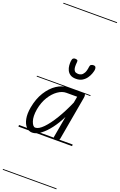

<svg xmlns="http://www.w3.org/2000/svg" viewBox="-298 -1297 1119 1792"><g transform="rotate(20 261.5 -401.0)"><path d="M133.5 9Q99.5 9 74.2 -17.2Q49 -43.5 39.2 -92.2Q29.5 -141 41.5 -208Q58 -298.5 99 -364Q140 -429.5 193.8 -465Q247.5 -500.5 302 -500.5H462.5Q475 -500.5 477.5 -489.2Q480 -478 476.5 -458.5L400.5 -28Q399.5 -23 393.8 -11.5Q388 0 364 0Q345 0 341.8 -9Q338.5 -18 340 -25.5L377 -235Q343.5 -166 301.5 -110.8Q259.5 -55.5 216 -23.2Q172.5 9 133.5 9ZM102 -211Q89.5 -136.5 105.5 -90.5Q121.5 -44.5 145.5 -44.5Q179.5 -44.5 223.8 -90Q268 -135.5 315 -213.2Q362 -291 404 -387.5L415 -449.5H307Q266 -449.5 223.8 -420Q181.5 -390.5 148.5 -337Q115.5 -283.5 102 -211ZM133.5 9Q99.5 9 74.2 -17.2Q49 -43.5 39.2 -92.2Q29.5 -141 41.5 -208Q58 -298.5 99 -364Q140 -429.5 193.8 -465Q247.5 -500.5 302 -500.5H462.5Q475 -500.5 477.5 -489.2Q480 -478 476.5 -458.5L400.5 -28Q399.5 -23 393.8 -11.5Q388 0 364 0Q345 0 341.8 -9Q338.5 -18 340 -25.5L377 -235Q343.5 -166 301.5 -110.8Q259.5 -55.5 216 -23.2Q172.5 9 133.5 9ZM102 -211Q89.5 -136.5 105.5 -90.5Q121.5 -44.5 145.5 -44.5Q179.5 -44.5 223.8 -90Q268 -135.5 315 -213.2Q362 -291 404 -387.5L415 -449.5H307Q266 -449.5 223.8 -420Q181.5 -390.5 148.5 -337Q115.5 -283.5 102 -211ZM346 -602.5Q310.5 -602.5 289.2 -616.5Q268 -630.5 257.8 -652.5Q247.5 -674.5 245.5 -698.8Q243.5 -723 246 -743.5Q248.5 -763.5 256.5 -770.2Q264.5 -777 275.5 -777Q290 -777 297.5 -772.2Q305 -767.5 303 -753Q297.5 -702 305.5 -681.2Q313.5 -660.5 327.5 -656.5Q341.5 -652.5 353 -652.5Q365.5 -652.5 380 -659.2Q394.5 -666 406.8 -687.2Q419 -708.5 424 -752Q426 -767.5 436.2 -772.8Q446.5 -778 458.5 -778Q476 -778 481 -766.2Q486 -754.5 484 -740Q482 -726 474 -703Q466 -680 450 -657Q434 -634 408.5 -618.2Q383 -602.5 346 -602.5ZM-5 420.5H528V428.5H-5ZM-5 -16H528V0H-5ZM-5 -505.5H528V-497.5H-5ZM-5 -1230H528V-1222H-5Z"/></g></svg>

Font: Edu VIC WA NT Pre Guide
Style: Regular
Weight: 400
Designer: Tina and Corey Anderson, Eben Sorkin, Mirko Velimirovic
Foundry: Google for Education
Version: Version 1.000